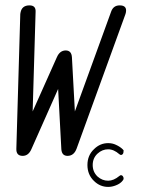

<svg xmlns="http://www.w3.org/2000/svg" viewBox="-20 -591 540 728"><path d="M448.7 -21Q448.7 -11.2 445.8 -7.3Q442.9 -3.4 439 -3.4Q436 -3.4 432.6 -6.3Q411.6 -24.9 390.1 -24.9Q367.7 -24.9 350.1 -8.8Q331.5 8.3 331.5 34.7Q331.5 61 350.1 78.6Q367.7 94.2 390.1 94.2Q411.1 94.2 432.6 76.2Q436 73.2 439 73.2Q442.9 73.2 445.8 77.1Q448.7 81.1 448.7 85.7Q448.7 90.3 444.8 94.2Q436 105.5 419.4 111.8Q404.8 117.7 390.1 117.7Q359.4 117.7 336.4 95.2Q311.5 71.3 311.5 34.7Q311.5 -2 336.4 -25.4Q359.4 -48.3 390.1 -48.3Q406.2 -48.3 419.4 -42Q435.5 -34.7 445.3 -24.9Q448.5 -21.2 448.7 -21ZM457.3 -543.7Q456.8 -540.3 455.8 -537.8L270.5 -27.6Q260.3 0 236.1 0Q214.4 0 212.6 -25.1L200.4 -253.7L98.9 -25.1Q87.9 0 65.9 0Q40.8 0 42 -27.6L56.9 -537.8Q57.1 -540.3 57.9 -543.7Q63 -570.6 91.8 -570.6Q116 -570.6 115 -546.9L103.8 -168.5L195.6 -374Q206.8 -399.7 229.2 -399.7Q251 -399.7 252.7 -374L263.9 -168.5L401.4 -546.9Q409.7 -570.6 433.8 -570.6Q462.6 -570.6 457.3 -543.7Z"/></svg>

Font: EnergyBar
Style: Regular
Weight: 400
Italic angle: -10°
Version: 1.0 2000-03-28